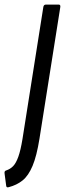

<svg xmlns="http://www.w3.org/2000/svg" viewBox="-68 -675 283 837"><path d="M-30 141Q-40 144 -41 135L-48 82Q-50 70 -41 68Q-23 62 -10.5 49Q2 36 12 8Q22 -20 30 -69L121 -645Q123 -655 132 -655H188Q196 -655 195 -645L104 -70Q92 5 74 48Q56 91 30.5 111.5Q5 132 -30 141Z"/></svg>

Font: Sofia Sans Extra Condensed Medium
Style: Italic
Weight: 500
Italic angle: -9°
Version: Version 4.100